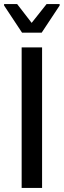

<svg xmlns="http://www.w3.org/2000/svg" viewBox="-26 -920 312 940"><path d="M80 0V-688H180V0ZM82 -760 -6 -893V-900H58L129 -808L202 -900H266V-893L178 -760Z"/></svg>

Font: Saira SemiCondensed Medium
Style: Regular
Weight: 500
Width: 4
Designer: Hector Gatti with collaboration of the Omnibus-Type team
Foundry: Omnibus-Type
Version: Version 1.101